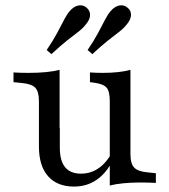

<svg xmlns="http://www.w3.org/2000/svg" viewBox="-20 -685 634 719"><path d="M203.2 -413.7V-206.5H125.8V-305.6Q125.8 -341.9 112.1 -356.5Q98.4 -371 61.3 -374.2L30.6 -377.4V-413.7Q45.2 -412.9 58.9 -412.5Q72.6 -412.1 87.1 -412.1Q122.6 -412.1 151.6 -414.9Q180.6 -417.7 203.2 -423.4ZM204 -206.5V-132.3Q204 -83.1 223.8 -58.9Q243.5 -34.7 283.1 -34.7Q325.8 -34.7 358.5 -62.1Q391.1 -89.5 414.5 -143.5L419.4 -122.6Q394.4 -54.8 353.6 -20.6Q312.9 13.7 257.3 13.7Q194.4 13.7 160.1 -25Q125.8 -63.7 125.8 -136.3V-206.5ZM391.1 0V-206.5H468.5V-108.1Q468.5 -71.8 482.7 -57.3Q496.8 -42.7 533.1 -39.5L563.7 -36.3V0Q549.2 -0.8 535.9 -1.2Q522.6 -1.6 507.3 -1.6Q472.6 -1.6 443.1 1.2Q413.7 4 391.1 9.7ZM468.5 -413.7V-206.5H391.1V-306.5Q391.1 -342.7 379.4 -356.5Q367.7 -370.2 334.7 -375L316.9 -377.4V-413.7Q330.6 -412.9 341.5 -412.5Q352.4 -412.1 364.5 -412.1Q395.2 -412.1 421.4 -414.9Q447.6 -417.7 468.5 -423.4ZM325.8 -482.3 308.1 -497.6Q333.1 -534.7 348 -562.9Q362.9 -591.1 373.4 -611.3Q383.9 -631.5 394.4 -643.5Q409.7 -661.3 427 -664.5Q444.4 -667.7 457.3 -656.5Q471 -646 470.6 -628.6Q470.2 -611.3 454 -592.7Q442.7 -578.2 425 -564.9Q407.3 -551.6 383.1 -532.3Q358.9 -512.9 325.8 -482.3ZM172.6 -482.3 154.8 -497.6Q179.8 -534.7 194.8 -562.9Q209.7 -591.1 220.2 -611.3Q230.6 -631.5 241.1 -643.5Q256.5 -661.3 273.8 -664.5Q291.1 -667.7 304 -656.5Q317.7 -645.2 317.3 -628.2Q316.9 -611.3 300.8 -592.7Q289.5 -578.2 271.8 -564.9Q254 -551.6 229.8 -532.3Q205.6 -512.9 172.6 -482.3Z"/></svg>

Font: Playfair 9pt
Style: Regular
Weight: 400
Designer: Claus Eggers Sørensen
Foundry: Claus Eggers Sørensen
Version: Version 2.203